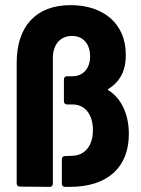

<svg xmlns="http://www.w3.org/2000/svg" viewBox="-20 -728 549 748"><path d="M57 -1 174 0C181 0 186 -5 186 -12V-502C186 -558 218 -588 260 -588C307 -588 331 -554 331 -508C331 -461 303 -431 263 -431H241C234 -431 229 -426 229 -419V-333C229 -326 234 -321 241 -321H265C310 -320 342 -284 342 -221C342 -157 308 -121 259 -121L233 -120C226 -120 221 -115 221 -108V-12C221 -5 226 0 233 0H252C399 0 482 -76 482 -206C482 -285 451 -346 403 -376C399 -378 399 -380 403 -382C448 -410 471 -454 470 -516C470 -634 385 -708 255 -708C121 -708 45 -626 45 -484V-13C45 -6 50 -1 57 -1Z"/></svg>

Font: Barlow Semi Condensed
Style: Bold
Weight: 700
Width: 4
Designer: Jeremy Tribby
Foundry: Tribby Type
Version: Version 1.422;hotconv 1.0.109;makeotfexe 2.5.65596